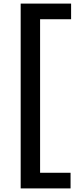

<svg xmlns="http://www.w3.org/2000/svg" viewBox="-20 -828 416 1068"><path d="M95 220V-808H375.5V-721H203V133H372.5V220Z"/></svg>

Font: Encode Sans Semi Expanded Medium
Style: Regular
Weight: 500
Width: 6
Designer: Multiple Designers
Foundry: Impallari Type
Version: Version 2.000